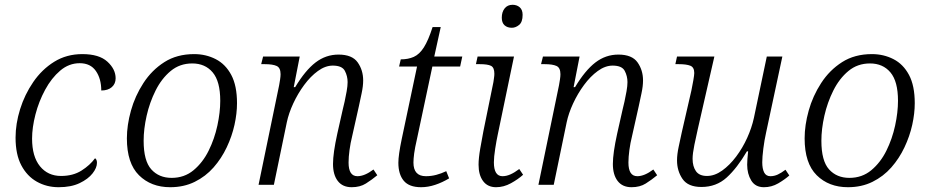

<svg xmlns="http://www.w3.org/2000/svg" viewBox="-20 -772 3885 802"><path d="M225 10Q175 10 134 -13Q93 -36 69 -81.5Q45 -127 45 -197Q45 -255 64 -316Q83 -377 119 -429.5Q155 -482 206.5 -514Q258 -546 324 -546Q394 -546 428.5 -514.5Q463 -483 463 -445Q463 -422 447 -408Q431 -394 403 -394Q403 -443 380.5 -475.5Q358 -508 313 -508Q268 -508 231.5 -477Q195 -446 168.5 -397Q142 -348 128 -293.5Q114 -239 114 -193Q114 -118 147 -77.5Q180 -37 235 -37Q285 -37 320.5 -59.5Q356 -82 377 -111Q385 -106 385 -92Q385 -71 366.5 -47.5Q348 -24 312.5 -7Q277 10 225 10Z M691 10Q611 10 560.5 -40Q510 -90 510 -194Q510 -249 527 -310Q544 -371 579 -425Q614 -479 666.5 -512.5Q719 -546 791 -546Q840 -546 881 -525Q922 -504 946 -459Q970 -414 970 -341Q970 -298 959.5 -250.5Q949 -203 927 -156.5Q905 -110 872 -72.5Q839 -35 793.5 -12.5Q748 10 691 10ZM697 -29Q750 -29 788.5 -61Q827 -93 851.5 -142.5Q876 -192 888 -247.5Q900 -303 900 -351Q900 -432 868.5 -469.5Q837 -507 783 -507Q731 -507 693 -475.5Q655 -444 630 -394Q605 -344 592.5 -288.5Q580 -233 580 -184Q580 -100 612 -64.5Q644 -29 697 -29Z M1449 10Q1411 10 1391 -16Q1371 -42 1371 -87Q1371 -110 1375.5 -141.5Q1380 -173 1389 -214L1412 -316Q1415 -327 1419.5 -347.5Q1424 -368 1428 -390.5Q1432 -413 1432 -429Q1432 -454 1420.5 -476Q1409 -498 1370 -498Q1339 -498 1308 -475.5Q1277 -453 1250.5 -417Q1224 -381 1205 -340Q1186 -299 1178 -261L1124 0H1060L1146 -416Q1148 -427 1150 -440Q1152 -453 1152 -462Q1152 -489 1135.5 -496.5Q1119 -504 1086 -504H1071L1079 -536H1232L1207 -408H1213Q1255 -478 1298 -511Q1341 -544 1394 -544Q1451 -544 1474 -511.5Q1497 -479 1497 -436Q1497 -412 1490.5 -382Q1484 -352 1479 -328L1451 -203Q1444 -175 1440 -145.5Q1436 -116 1436 -93Q1436 -36 1473 -36Q1503 -36 1540 -64L1556 -40Q1533 -21 1508.5 -5.5Q1484 10 1449 10Z M1739 10Q1689 10 1666.5 -17Q1644 -44 1644 -92Q1644 -124 1658 -191L1722 -494H1647L1654 -524Q1685 -524 1708.5 -534.5Q1732 -545 1750.5 -574Q1769 -603 1787 -659H1821L1794 -536H1911L1902 -494H1786L1722 -193Q1713 -154 1710 -131Q1707 -108 1707 -93Q1707 -36 1759 -36Q1781 -36 1802 -41.5Q1823 -47 1844 -57L1856 -27Q1828 -10 1798 0Q1768 10 1739 10Z M2118 -656Q2099 -656 2087.5 -666.5Q2076 -677 2076 -698Q2076 -722 2088 -737Q2100 -752 2121 -752Q2139 -752 2151 -741.5Q2163 -731 2163 -710Q2163 -680 2148.5 -668Q2134 -656 2118 -656ZM2052 10Q2017 10 1998 -15.5Q1979 -41 1979 -84Q1979 -111 1986 -151.5Q1993 -192 1999 -223L2041 -429Q2042 -437 2043.5 -446.5Q2045 -456 2045 -464Q2045 -490 2031 -497Q2017 -504 1984 -504H1968L1975 -536H2127L2059 -209Q2054 -186 2048.5 -151Q2043 -116 2043 -94Q2043 -36 2079 -36Q2095 -36 2112 -43.5Q2129 -51 2149 -66L2165 -42Q2144 -23 2114 -6.5Q2084 10 2052 10Z M2618 10Q2580 10 2560 -16Q2540 -42 2540 -87Q2540 -110 2544.5 -141.5Q2549 -173 2558 -214L2581 -316Q2584 -327 2588.5 -347.5Q2593 -368 2597 -390.5Q2601 -413 2601 -429Q2601 -454 2589.5 -476Q2578 -498 2539 -498Q2508 -498 2477 -475.5Q2446 -453 2419.5 -417Q2393 -381 2374 -340Q2355 -299 2347 -261L2293 0H2229L2315 -416Q2317 -427 2319 -440Q2321 -453 2321 -462Q2321 -489 2304.5 -496.5Q2288 -504 2255 -504H2240L2248 -536H2401L2376 -408H2382Q2424 -478 2467 -511Q2510 -544 2563 -544Q2620 -544 2643 -511.5Q2666 -479 2666 -436Q2666 -412 2659.5 -382Q2653 -352 2648 -328L2620 -203Q2613 -175 2609 -145.5Q2605 -116 2605 -93Q2605 -36 2642 -36Q2672 -36 2709 -64L2725 -40Q2702 -21 2677.5 -5.5Q2653 10 2618 10Z M3171 10Q3135 10 3118 -18Q3101 -46 3101 -84Q3101 -94 3102 -107.5Q3103 -121 3105 -140H3100Q3059 -70 3015.5 -30.5Q2972 9 2910 9Q2854 9 2831 -24.5Q2808 -58 2808 -102Q2808 -127 2815 -159.5Q2822 -192 2828 -220L2868 -394Q2872 -413 2876 -436Q2880 -459 2880 -467Q2880 -491 2863.5 -497.5Q2847 -504 2815 -504H2801L2808 -536H2964L2895 -234Q2888 -204 2880.5 -167Q2873 -130 2873 -109Q2873 -77 2887 -57Q2901 -37 2933 -37Q2965 -37 2996.5 -59.5Q3028 -82 3055 -118Q3082 -154 3101 -196Q3120 -238 3129 -279L3183 -536H3248L3180 -218Q3173 -187 3168.5 -151.5Q3164 -116 3164 -94Q3164 -67 3172 -51.5Q3180 -36 3198 -36Q3214 -36 3229 -43Q3244 -50 3261 -63L3277 -39Q3258 -22 3230.5 -6Q3203 10 3171 10Z M3522 10Q3442 10 3391.5 -40Q3341 -90 3341 -194Q3341 -249 3358 -310Q3375 -371 3410 -425Q3445 -479 3497.5 -512.5Q3550 -546 3622 -546Q3671 -546 3712 -525Q3753 -504 3777 -459Q3801 -414 3801 -341Q3801 -298 3790.5 -250.5Q3780 -203 3758 -156.5Q3736 -110 3703 -72.5Q3670 -35 3624.5 -12.5Q3579 10 3522 10ZM3528 -29Q3581 -29 3619.5 -61Q3658 -93 3682.5 -142.5Q3707 -192 3719 -247.5Q3731 -303 3731 -351Q3731 -432 3699.5 -469.5Q3668 -507 3614 -507Q3562 -507 3524 -475.5Q3486 -444 3461 -394Q3436 -344 3423.5 -288.5Q3411 -233 3411 -184Q3411 -100 3443 -64.5Q3475 -29 3528 -29Z"/></svg>

Font: Noto Serif Light
Style: Italic
Weight: 300
Italic angle: -12°
Designer: Monotype Design Team
Foundry: Monotype Imaging Inc.
Version: Version 2.013